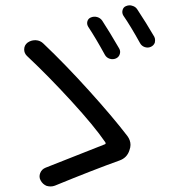

<svg xmlns="http://www.w3.org/2000/svg" viewBox="-20 -751 662 709"><path d="M305.7 -652.3Q299.8 -662.1 302.7 -672.4Q305.7 -682.6 315.4 -686.5Q327.1 -691.4 338.9 -688Q350.6 -684.6 357.4 -674.8Q384.8 -632.8 419.9 -572.3Q425.8 -562.5 422.4 -551.3Q418.9 -540 408.2 -535.2Q396.5 -530.3 384.8 -534.2Q373 -538.1 367.2 -548.8Q334 -609.4 305.7 -652.3ZM435.5 -693.4Q429.7 -703.1 432.6 -713.9Q435.5 -724.6 445.3 -728.5Q452.1 -731.4 459 -731.4Q463.9 -731.4 468.8 -729.5Q480.5 -726.6 487.3 -715.8Q519.5 -667 549.8 -615.2Q552.7 -609.4 552.7 -602.5Q552.7 -598.6 551.8 -593.8Q547.9 -583 537.1 -578.1Q526.4 -573.2 514.6 -577.1Q502.9 -581.1 497.1 -591.8Q461.9 -655.3 435.5 -693.4ZM450.2 -249Q461.9 -233.4 461.9 -215.8Q461.9 -207 458 -196.3Q449.2 -168 420.9 -158.2Q328.1 -125 182.6 -65.4Q174.8 -62.5 167 -62.5Q160.2 -62.5 152.3 -64.5Q137.7 -70.3 129.9 -85Q123 -97.7 128.4 -111.8Q133.8 -126 148.4 -131.8Q258.8 -175.8 366.2 -217.8Q373 -219.7 368.2 -226.6Q328.1 -285.2 243.7 -377.4Q159.2 -469.7 79.1 -544.9Q69.3 -554.7 69.3 -568.4Q69.3 -584 82 -593.8Q94.7 -602.5 109.4 -602.5Q110.4 -602.5 112.3 -602.5Q128.9 -601.6 140.6 -589.8Q220.7 -513.7 308.1 -417Q395.5 -320.3 450.2 -249Z"/></svg>

Font: Gen Jyuu Gothic P Normal
Style: Regular
Weight: 300
Designer: [Source Han Sans]
Ryoko NISHIZUKA  (kana & ideographs); Paul D. Hunt (Latin, Greek & Cyrillic); Wenlong ZHANG  (bopomofo
Version: Version 1.002.20150607